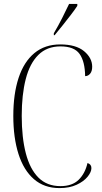

<svg xmlns="http://www.w3.org/2000/svg" viewBox="-20 -951 519 981"><path d="M284 10Q206 10 153.5 -35.5Q101 -81 74.5 -164Q48 -247 48 -359Q48 -471 75 -553Q102 -635 155.5 -679.5Q209 -724 288 -724Q368 -724 409.5 -689.5Q451 -655 451 -610Q451 -587 440.5 -574.5Q430 -562 415 -562Q414 -637 386.5 -675.5Q359 -714 289 -714Q220 -714 176 -670.5Q132 -627 111.5 -547Q91 -467 91 -359Q91 -248 112 -167.5Q133 -87 176.5 -43.5Q220 0 289 0Q349 0 382 -32.5Q415 -65 427 -118Q447 -112 447 -92Q447 -72 427.5 -48Q408 -24 371.5 -7Q335 10 284 10ZM255 -781Q278 -820 297.5 -858.5Q317 -897 333 -931H375V-921Q364 -904 343.5 -877Q323 -850 300.5 -822Q278 -794 259 -771H255Z"/></svg>

Font: Noto Serif Display Condensed ExtraLight
Style: Regular
Weight: 200
Width: 3
Designer: Monotype Design Team
Foundry: Monotype Imaging Inc.
Version: Version 2.009